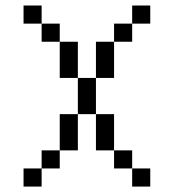

<svg xmlns="http://www.w3.org/2000/svg" viewBox="-20 -687 640 707"><path d="M133.3 -66.7V-133.3H200V-66.7ZM133.3 0H66.7V-66.7H133.3ZM133.3 -666.7V-600H66.7V-666.7ZM133.3 -600H200V-533.3H133.3ZM266.7 -133.3H200V-266.7H266.7ZM266.7 -266.7V-400H333.3V-266.7ZM266.7 -400H200V-533.3H266.7ZM400 -133.3H333.3V-266.7H400ZM400 -66.7V-133.3H466.7V-66.7ZM400 -400H333.3V-533.3H400ZM400 -533.3V-600H466.7V-533.3ZM533.3 -66.7V0H466.7V-66.7ZM533.3 -666.7V-600H466.7V-666.7Z"/></svg>

Font: Galmuri14 Regular
Style: Regular
Weight: 400
Designer: Lee Minseo (quiple)
Version: Version 2.399;hotconv 1.1.1;makeotfexe 2.6.0 DEVELOPMENT